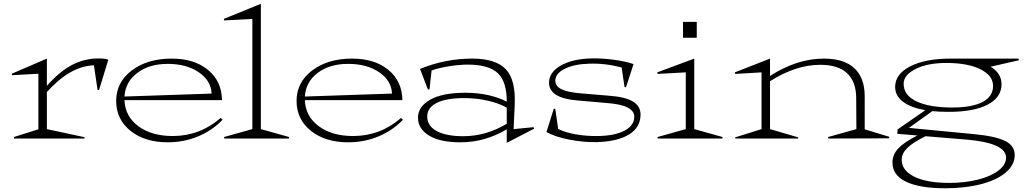

<svg xmlns="http://www.w3.org/2000/svg" viewBox="-20 -733 5438 1016"><path d="M228 -49.8 428.2 -6.8 425.8 0H55.2L53.2 -7.8L183.1 -48.8V-342.8L43.9 -335L42 -342.8L228 -422.9V-278.8Q294.9 -354.5 360.8 -389.2Q426.8 -423.8 501 -423.8Q537.6 -423.8 553.2 -417L503.9 -255.9L496.1 -257.8L477.1 -387.2Q353 -384.3 228 -246.1Z M1099.6 -237.8Q1097.2 -305.7 1032.2 -350.3Q967.3 -395 867.7 -395Q769 -395 706.1 -346.9Q643.1 -298.8 638.7 -222.2ZM594.7 -199.2Q594.7 -297.4 677.2 -360.1Q759.8 -422.9 888.7 -422.9Q1008.3 -422.9 1080.8 -363Q1153.3 -303.2 1154.8 -203.1H638.7Q641.6 -117.7 711.9 -65.4Q782.2 -13.2 893.6 -13.2Q1038.1 -13.2 1147.5 -108.9L1157.7 -99.1Q1102.5 -42 1027.6 -11Q952.6 20 867.7 20Q746.1 20 670.4 -40.8Q594.7 -101.6 594.7 -199.2Z M1166.5 -625 1164.1 -632.8 1360.4 -712.9V-49.8L1510.3 -7.8L1508.3 0H1167.5L1165 -7.8L1315.4 -49.8V-632.8Z M2054.2 -237.8Q2051.8 -305.7 1986.8 -350.3Q1921.9 -395 1822.3 -395Q1723.6 -395 1660.6 -346.9Q1597.7 -298.8 1593.3 -222.2ZM1549.3 -199.2Q1549.3 -297.4 1631.8 -360.1Q1714.4 -422.9 1843.3 -422.9Q1962.9 -422.9 2035.4 -363Q2107.9 -303.2 2109.4 -203.1H1593.3Q1596.2 -117.7 1666.5 -65.4Q1736.8 -13.2 1848.1 -13.2Q1992.7 -13.2 2102.1 -108.9L2112.3 -99.1Q2057.1 -42 1982.2 -11Q1907.2 20 1822.3 20Q1700.7 20 1625 -40.8Q1549.3 -101.6 1549.3 -199.2Z M2191.9 -109.9Q2191.9 -169.4 2257.1 -205.8Q2322.3 -242.2 2441.9 -242.2Q2509.8 -242.2 2567.4 -228.8Q2625 -215.3 2661.6 -194.8Q2662.1 -300.3 2614.3 -345.7Q2566.4 -391.1 2455.6 -391.1Q2407.7 -391.1 2351.6 -381.6Q2295.4 -372.1 2263.7 -359.9L2252.9 -261.2L2244.6 -258.8L2202.6 -368.2Q2335.9 -422.9 2479 -422.9Q2603.5 -422.9 2656.7 -366.5Q2710 -310.1 2703.6 -176.8L2697.8 -49.8L2803.7 -60.1L2805.7 -51.8L2661.6 22.9V-48.8Q2546.4 20 2417 20Q2307.6 20 2249.8 -15.9Q2191.9 -51.8 2191.9 -109.9ZM2240.7 -116.2Q2240.7 -66.4 2291.3 -39.3Q2341.8 -12.2 2431.6 -12.2Q2551.3 -12.2 2661.6 -78.1V-163.1Q2623.5 -185.5 2563.5 -199.7Q2503.4 -213.9 2437 -213.9Q2341.3 -213.9 2291 -188.5Q2240.7 -163.1 2240.7 -116.2Z M2871.6 -34.2 2910.6 -158.2 2918.5 -155.8 2933.6 -50.8Q2969.7 -32.2 3026.4 -22.2Q3083 -12.2 3144.5 -13.2Q3234.4 -14.6 3285.4 -42Q3336.4 -69.3 3336.4 -115.2Q3336.4 -177.7 3189.5 -188L3037.6 -201.2Q2885.3 -213.4 2885.3 -294.9Q2885.3 -350.6 2947.3 -386Q3009.3 -421.4 3108.4 -423.8Q3164.6 -425.3 3227.1 -417Q3289.6 -408.7 3332.5 -394L3292.5 -271L3284.7 -272.9L3269.5 -376Q3183.1 -398.9 3098.6 -396Q3018.6 -394 2968.5 -368.9Q2918.5 -343.8 2918.5 -306.2Q2918.5 -276.9 2951.4 -260.7Q2984.4 -244.6 3055.7 -238.8L3207.5 -226.1Q3289.6 -219.7 3329.1 -195.8Q3368.7 -171.9 3369.6 -128.9Q3370.1 -59.1 3308.8 -21.5Q3247.6 16.1 3137.7 19Q3069.8 20.5 2994.9 6.3Q2919.9 -7.8 2871.6 -34.2Z M3653.8 -49.8 3804.2 -7.8 3802.2 0H3460.9L3459 -7.8L3608.9 -49.8V-350.1L3460 -341.8L3458 -350.1L3653.8 -422.9ZM3594.2 -533.2V-617.2H3667V-533.2Z M3870.6 -341.8 3868.7 -350.1 4054.7 -422.9V-331.1Q4196.8 -422.9 4339.8 -422.9Q4446.8 -422.9 4501.2 -371.8Q4555.7 -320.8 4555.7 -224.1V-48.8L4686.5 -8.8L4684.6 -1L4363.8 0L4361.8 -7.8L4511.7 -49.8L4510.7 -216.8Q4509.8 -301.3 4462.4 -345.7Q4415 -390.1 4319.8 -390.1Q4191.9 -390.1 4054.7 -303.2V-49.8L4204.6 -5.9L4202.6 0H3871.6L3869.6 -5.9L4009.8 -49.8V-350.1Z M4716.8 -272.9Q4716.8 -341.3 4796.9 -382.1Q4877 -422.9 5010.7 -422.9H5369.6L5371.6 -414.1L5221.7 -379.9Q5279.8 -345.7 5279.8 -287.1Q5279.8 -217.8 5206.5 -179.4Q5133.3 -141.1 5000.5 -141.1Q4949.2 -141.1 4913.6 -145L4789.6 -56.2L5137.7 -22.9Q5251 -11.7 5300.3 13.7Q5349.6 39.1 5349.6 86.9Q5349.6 139.2 5302.5 179.4Q5255.4 219.7 5171.6 241.5Q5087.9 263.2 4981.4 263.2Q4846.2 263.2 4774.4 228.5Q4702.6 193.8 4702.6 127.9Q4702.6 85.4 4733.4 52.5Q4764.2 19.5 4834.5 -16.1L4728.5 -24.9L4729.5 -47.9L4876.5 -149.9Q4798.8 -163.6 4757.8 -195.1Q4716.8 -226.6 4716.8 -272.9ZM4751.5 112.8Q4751.5 168.9 4818.1 201.9Q4884.8 234.9 5003.4 234.9Q5085.9 234.9 5154.8 217.5Q5223.6 200.2 5263.7 169.4Q5303.7 138.7 5303.7 101.1Q5303.7 23.9 5096.7 5.9L4877.4 -12.2Q4810.5 21 4781 50Q4751.5 79.1 4751.5 112.8ZM4761.7 -291Q4761.2 -229 4830.1 -196.5Q4898.9 -164.1 5017.6 -164.1Q5125 -164.1 5180.4 -193.8Q5235.8 -223.6 5234.9 -279.8Q5233.9 -334 5167.2 -366.9Q5100.6 -399.9 4987.8 -399.9Q4889.2 -399.9 4825.9 -368.4Q4762.7 -336.9 4761.7 -291Z"/></svg>

Font: Halibut Exp Thin
Style: Regular
Weight: 250
Width: 7
Designer: Matteo Maggi
Foundry: Collletttivo
Version: Version 3.080 | FøM Fix